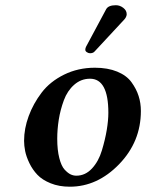

<svg xmlns="http://www.w3.org/2000/svg" viewBox="-20 -702 559 732"><path d="M421.9 -682.1Q437 -682.1 450 -672.1Q462.9 -662.1 462.9 -648.9V-645Q460.9 -635.3 454.1 -627.9L340.8 -505.9Q335 -499 323.2 -499Q317.4 -499 311.3 -502.9Q305.2 -506.8 305.2 -512.2Q305.2 -518.1 308.1 -523.9L384.8 -667Q393.1 -682.1 421.9 -682.1ZM198.2 -172.9Q198.2 -129.9 206.1 -99.4Q213.9 -68.8 226.3 -55.4Q238.8 -42 249.3 -37.1Q259.8 -32.2 271 -32.2Q305.2 -32.2 330.6 -59.6Q356 -86.9 368.4 -128.4Q380.9 -169.9 387 -206.5Q393.1 -243.2 393.1 -272Q393.1 -401.9 323.2 -401.9Q289.1 -401.9 262.9 -378.9Q236.8 -356 223.4 -319.6Q210 -283.2 204.1 -246.1Q198.2 -209 198.2 -172.9ZM71.8 -165Q71.8 -211.9 89.4 -259.5Q106.9 -307.1 138.9 -349.1Q170.9 -391.1 224.4 -417.5Q277.8 -443.8 341.8 -443.8Q390.6 -443.8 426.8 -429Q462.9 -414.1 481.4 -388.4Q500 -362.8 508.5 -335.9Q517.1 -309.1 517.1 -278.8Q517.1 -161.6 434.1 -75.9Q351.1 9.8 246.1 9.8Q205.1 9.8 173.1 -3.2Q141.1 -16.1 122.6 -35.6Q104 -55.2 92 -80.1Q80.1 -105 75.9 -126Q71.8 -147 71.8 -165Z"/></svg>

Font: Linux Libertine
Style: Semibold Italic
Weight: 600
Italic angle: -11.5°
Designer: Philipp H. Poll
Foundry: Philipp H. Poll
Version: Version 5.1.2 ; ttfautohint (v0.9)